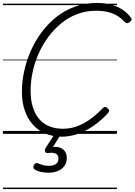

<svg xmlns="http://www.w3.org/2000/svg" viewBox="-20 -910 915 1305"><path d="M400 19Q338 19 288 -2.5Q238 -24 202.5 -64Q167 -104 148 -160Q129 -216 129 -287Q129 -354 144 -424.5Q159 -495 188.5 -562.5Q218 -630 262 -689.5Q306 -749 362.5 -794Q419 -839 489 -864.5Q559 -890 641 -890Q692 -890 735 -878.5Q778 -867 812.5 -844.5Q847 -822 871 -788Q877 -779 873 -771.5Q869 -764 857 -757Q847 -751 840.5 -752.5Q834 -754 822 -766Q801 -789 773 -805Q745 -821 710 -829Q675 -837 634 -837Q565 -837 505.5 -814.5Q446 -792 396.5 -751.5Q347 -711 308 -658.5Q269 -606 242 -544.5Q215 -483 201.5 -419Q188 -355 188 -292Q188 -232 202.5 -184Q217 -136 245 -102.5Q273 -69 314 -52Q355 -35 407 -35Q445 -35 480.5 -44.5Q516 -54 550 -72.5Q584 -91 616 -117Q648 -143 680 -176Q689 -184 696.5 -183Q704 -182 712 -174Q722 -164 722 -157Q722 -150 713 -140Q661 -85 608.5 -50Q556 -15 503.5 2Q451 19 400 19ZM308 264Q284 264 258 258.5Q232 253 213 240Q206 234 206.5 225.5Q207 217 212 210Q218 201 224 199Q230 197 238 200Q253 207 271 212Q289 217 312 217Q343 217 360 205Q377 193 377 168Q377 143 359 134Q341 125 305 130Q298 131 293.5 128.5Q289 126 287 121Q285 114 285.5 108.5Q286 103 291 94L355 -4H398L328 108L313 94Q352 84 379 91Q406 98 420 117Q434 136 434 164Q434 195 418 217.5Q402 240 374 252Q346 264 308 264ZM0 365H775V375H0ZM0 -20H775V0H0ZM0 -505H775V-500H0ZM0 -885H775V-875H0Z"/></svg>

Font: Playwrite DK Uloopet Guides
Style: Regular
Weight: 400
Designer: Veronika Burian, José Scaglione
Foundry: TypeTogether
Version: Version 1.003